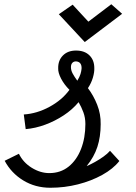

<svg xmlns="http://www.w3.org/2000/svg" viewBox="-20 -870 640 904"><path d="M217 14Q146 14 89.5 -20.5Q33 -55 2 -113L69 -146Q89 -105 129.5 -80Q170 -55 212 -55Q265 -55 303 -85.5Q341 -116 361.5 -168.5Q382 -221 382 -286Q382 -316 372.5 -341.5Q363 -367 350 -389Q321 -354 280 -327Q239 -300 193 -283Q147 -266 101 -262L92 -331Q154 -335 213 -367Q272 -399 307 -447Q282 -472 267.5 -500Q253 -528 254 -548Q253 -585 276 -608.5Q299 -632 338 -632Q378 -632 401 -609.5Q424 -587 424 -550Q425 -531 417.5 -505Q410 -479 394 -455Q420 -421 437.5 -377Q455 -333 454 -285Q454 -226 438.5 -178.5Q423 -131 388 -88Q407 -96 427.5 -107.5Q448 -119 467 -132.5Q486 -146 498 -160L542 -112Q513 -75 461.5 -46.5Q410 -18 347 -2Q284 14 217 14ZM344 -490Q355 -508 359 -521.5Q363 -535 364 -546Q365 -562 358.5 -571Q352 -580 338 -581Q327 -581 320.5 -574Q314 -567 314 -554Q314 -539 322 -524Q330 -509 344 -490ZM379 -672 257 -803 322 -848 396 -768 504 -850 555 -805Z"/></svg>

Font: Victor Mono
Style: Italic
Weight: 400
Italic angle: -12°
Monospace: yes
Designer: Rune Bjørnerås
Version: Version 1.561;gftools[0.9.30]